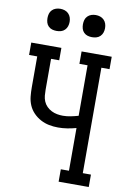

<svg xmlns="http://www.w3.org/2000/svg" viewBox="-102 -1007 703 1067"><g transform="rotate(10 250.0 -474.0)"><path d="M307 0V-70H353V-311Q328 -304 302.5 -300Q277 -296 251 -296Q225 -296 200 -301Q175 -306 152.5 -318Q130 -330 112 -348.5Q94 -367 84 -390.5Q74 -414 71.5 -439.5Q69 -465 69 -491V-665H23V-735H193V-665H147V-491Q147 -474 148.5 -457.5Q150 -441 156.5 -425.5Q163 -410 175 -398Q187 -386 202 -378.5Q217 -371 233.5 -368Q250 -365 266 -365Q288 -365 310 -369.5Q332 -374 353 -380V-665H307V-735H477V-665H431V-70H477V0ZM350 -823Q337 -823 325 -826.5Q313 -830 304 -839Q295 -848 291.5 -860Q288 -872 288 -885Q288 -898 291.5 -910Q295 -922 304 -931Q313 -940 325 -944Q337 -948 350 -948Q363 -948 375 -944Q387 -940 396 -931Q405 -922 409 -910Q413 -898 413 -885Q413 -872 409 -860Q405 -848 396 -839Q387 -830 375 -826.5Q363 -823 350 -823ZM150 -823Q137 -823 125 -826.5Q113 -830 104 -839Q95 -848 91.5 -860Q88 -872 88 -885Q88 -898 91.5 -910Q95 -922 104 -931Q113 -940 125 -944Q137 -948 150 -948Q163 -948 175 -944Q187 -940 196 -931Q205 -922 209 -910Q213 -898 213 -885Q213 -872 209 -860Q205 -848 196 -839Q187 -830 175 -826.5Q163 -823 150 -823Z"/></g></svg>

Font: Iosevka Slab
Style: Regular
Weight: 400
Monospace: yes
Designer: Belleve Invis
Foundry: Belleve Invis
Version: Version 11.2.4; ttfautohint (v1.8.3)